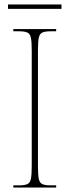

<svg xmlns="http://www.w3.org/2000/svg" viewBox="-20 -845 315 865"><path d="M40 0V-10H67Q92 -10 104 -16Q116 -22 119.5 -40.5Q123 -59 123 -98V-616Q123 -655 119.5 -673.5Q116 -692 104 -698Q92 -704 67 -704H40V-714H233V-704H207Q182 -704 170 -698Q158 -692 154.5 -673.5Q151 -655 151 -616V-98Q151 -59 154.5 -40.5Q158 -22 170 -16Q182 -10 207 -10H233V0ZM16 -805V-825H257V-805Z"/></svg>

Font: Noto Serif Display Condensed Thin
Style: Regular
Weight: 100
Width: 3
Designer: Monotype Design Team
Foundry: Monotype Imaging Inc.
Version: Version 2.009